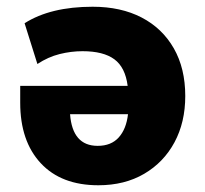

<svg xmlns="http://www.w3.org/2000/svg" viewBox="-20 -539 610 570"><path d="M272 11Q162 11 101 -54.5Q40 -120 40 -234V-284H359Q352 -339 319.5 -363Q287 -387 225 -387Q191 -387 157 -378.5Q123 -370 91 -349L53 -470Q130 -519 255 -519Q339 -519 400.5 -487Q462 -455 496 -395.5Q530 -336 530 -254Q530 -176 498 -116.5Q466 -57 408 -23Q350 11 272 11ZM270 -106Q310 -106 332.5 -131Q355 -156 360 -200H188Q195 -106 270 -106Z"/></svg>

Font: Mulish Black
Style: Regular
Weight: 900
Designer: Vernon Adams
Foundry: Vernon Adams
Version: Version 3.603; ttfautohint (v1.8.3)